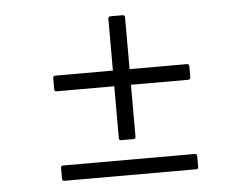

<svg xmlns="http://www.w3.org/2000/svg" viewBox="-41 -590 682 562"><g transform="rotate(-5 300.0 -309.0)"><path d="M303 -179Q296 -179 296 -185V-338H127Q120 -338 120 -345V-377Q120 -384 127 -384H296V-536Q296 -543 303 -543H338Q345 -543 345 -536V-384H513Q520 -384 520 -377V-345Q520 -338 513 -338H345V-185Q345 -179 338 -179ZM127 -75Q120 -75 120 -81V-114Q120 -120 127 -120H513Q520 -120 520 -114V-81Q520 -75 513 -75Z"/></g></svg>

Font: Sofia Sans Light
Style: Italic
Weight: 300
Italic angle: -9°
Version: Version 4.100-B